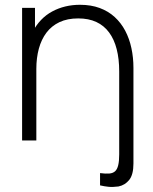

<svg xmlns="http://www.w3.org/2000/svg" viewBox="-20 -572 624 782"><path d="M462.5 187.5Q439 190.5 421.8 188.8Q404.5 187 387.5 183V133Q410 136 425 134.8Q440 133.5 448.8 125.5Q457.5 117.5 461.5 100.8Q465.5 84 465.5 57V-1H523.5V94Q523.5 139 506.5 160.5Q489.5 182 462.5 187.5ZM465.5 0V-281Q465.5 -332 455.2 -372Q445 -412 424.2 -440Q403.5 -468 372.2 -482.5Q341 -497 298.5 -497Q254.5 -497 222.2 -481.8Q190 -466.5 169.2 -439Q148.5 -411.5 138.2 -373.8Q128 -336 128 -291.5L82.5 -297Q82.5 -384.5 112.2 -441.2Q142 -498 192.5 -525.2Q243 -552.5 306 -552.5Q350.5 -552.5 385.8 -539.5Q421 -526.5 447 -502.8Q473 -479 490 -446.8Q507 -414.5 515.2 -376Q523.5 -337.5 523.5 -295.5V0ZM70 0V-540H122.5V-418.5H128V0Z"/></svg>

Font: Manrope ExtraLight Light
Style: Regular
Weight: 300
Version: Version 4.504